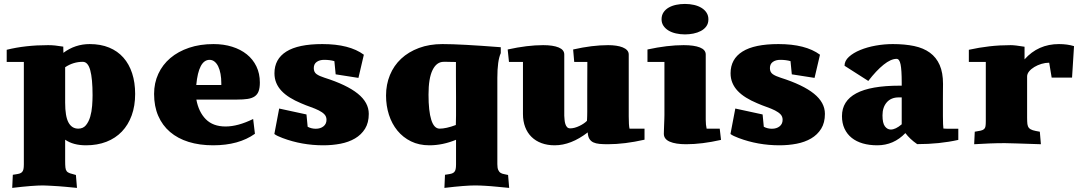

<svg xmlns="http://www.w3.org/2000/svg" viewBox="-20 -709 5355 951"><path d="M390.1 -402.8Q342.8 -402.8 302.7 -376V-200.7Q302.7 -132.3 319.3 -102.1Q335.9 -71.8 367.7 -71.8Q391.6 -71.8 405.5 -88.6Q419.4 -105.5 426.8 -130.6Q434.1 -155.8 436.3 -184.6Q438.5 -213.4 438.5 -237.3Q438.5 -319.3 427 -361.1Q415.5 -402.8 390.1 -402.8ZM192.4 209.5Q168.9 209.5 131.3 212.4Q93.8 215.3 40.5 221.7L43.5 156.7L59.1 154.3Q69.8 152.8 77.4 150.4Q85 147.9 89.6 142.8Q94.2 137.7 96.2 128.9Q98.1 120.1 98.1 105V-402.3H13.2V-462.4Q105 -485.4 218.3 -485.4Q235.8 -485.4 253.2 -483.6Q270.5 -481.9 293.5 -478Q293.5 -475.6 293.5 -471.4Q293.5 -467.3 293.7 -462.6Q293.9 -458 293.9 -453.6Q293.9 -449.2 293.9 -447.3Q352.1 -490.7 424.3 -490.7Q478.5 -490.7 520.5 -473.4Q562.5 -456.1 591.1 -423.8Q619.6 -391.6 634.5 -345.9Q649.4 -300.3 649.4 -243.7Q649.4 -184.6 632.3 -137.5Q615.2 -90.3 583.7 -57.4Q552.2 -24.4 507.1 -6.8Q461.9 10.7 406.2 10.7Q342.3 10.7 302.7 -17.1V88.4Q302.7 108.9 304 120.6Q305.2 132.3 310.3 138.9Q315.4 145.5 326.2 149.2Q336.9 152.8 356 157.7L361.3 221.7L305.2 216.3Q285.2 214.4 269.8 213.4Q254.4 212.4 241.7 211.7Q229 210.9 217.3 210.4Q205.6 210 192.4 209.5Z M1076.2 -288.1V-296.9Q1076.2 -321.8 1072.3 -343Q1068.4 -364.3 1061 -379.6Q1053.7 -395 1042.7 -403.8Q1031.7 -412.6 1018.1 -412.6Q963.9 -412.6 952.1 -288.1ZM1097.2 -82.5Q1158.2 -82.5 1233.9 -119.6L1242.7 -46.4Q1162.6 10.7 1035.6 10.7Q968.3 10.7 914.3 -6.1Q860.4 -22.9 822.3 -55.4Q784.2 -87.9 763.7 -135.3Q743.2 -182.6 743.2 -243.7Q743.2 -297.9 764.2 -343.3Q785.2 -388.7 823.7 -421.4Q862.3 -454.1 916.5 -472.4Q970.7 -490.7 1037.6 -490.7Q1087.9 -490.7 1129.9 -477.5Q1171.9 -464.4 1202.4 -439.9Q1232.9 -415.5 1250 -380.1Q1267.1 -344.7 1267.1 -300.3Q1267.1 -273.9 1261 -257.3Q1254.9 -240.7 1241.2 -231.4Q1227.5 -222.2 1206.3 -219Q1185.1 -215.8 1154.3 -215.8H952.6Q963.9 -154.3 999.5 -118.4Q1035.2 -82.5 1097.2 -82.5Z M1585.4 -412.6Q1563 -412.6 1548.6 -402.3Q1534.2 -392.1 1534.2 -371.6Q1534.2 -351.6 1548.1 -341.8Q1562 -332 1586.9 -324.2Q1697.8 -289.1 1752.2 -245.1Q1806.6 -201.2 1806.6 -145Q1806.6 -101.1 1788.1 -71.3Q1769.5 -41.5 1738.3 -23.2Q1707 -4.9 1666.5 2.9Q1626 10.7 1581.5 10.7Q1475.1 10.7 1379.4 -25.4Q1366.2 -30.3 1356 -35.2Q1345.7 -40 1338.9 -45.4L1362.8 -171.4L1498 -142.1L1503.9 -81.1Q1522.5 -71.3 1543.9 -71.3Q1567.4 -71.3 1582.3 -83.3Q1597.2 -95.2 1597.2 -115.7Q1597.2 -131.8 1586.9 -142.6Q1576.7 -153.3 1559.1 -162.1Q1541.5 -170.9 1518.6 -179Q1495.6 -187 1470.7 -197.8Q1440.4 -210.4 1416 -225.6Q1391.6 -240.7 1374.5 -258.8Q1357.4 -276.9 1348.4 -298.6Q1339.4 -320.3 1339.4 -346.2Q1339.4 -416.5 1398.2 -453.6Q1457 -490.7 1576.7 -490.7Q1710.9 -490.7 1782.2 -438L1755.4 -323.2L1642.6 -340.8L1636.2 -406.2Q1613.8 -412.6 1585.4 -412.6Z M2238.3 -401.9Q2235.4 -401.9 2228.8 -402.1Q2222.2 -402.3 2215.3 -402.3Q2208.5 -402.3 2201.9 -402.6Q2195.3 -402.8 2192.4 -402.8H2177.7Q2142.6 -402.8 2122.6 -362.3Q2102.5 -321.8 2102.5 -240.2Q2102.5 -158.7 2116.2 -115.2Q2129.9 -71.8 2157.7 -71.8Q2172.9 -71.8 2193.1 -76.2Q2213.4 -80.6 2237.8 -89.8Q2238.8 -113.8 2238.8 -136.7Q2238.8 -159.7 2238.8 -186Q2238.8 -205.6 2238.8 -227.8Q2238.8 -250 2238.5 -276.1Q2238.3 -302.2 2238.3 -333.3Q2238.3 -364.3 2238.3 -401.9ZM2333 209.5Q2309.6 209.5 2272 212.4Q2234.4 215.3 2181.2 221.7L2184.1 156.7L2199.7 154.3Q2210.4 152.8 2218 150.4Q2225.6 147.9 2230.2 142.8Q2234.9 137.7 2236.8 128.9Q2238.8 120.1 2238.8 105V-16.6Q2172.4 10.7 2106.9 10.7Q2055.7 10.7 2015.9 -8.8Q1976.1 -28.3 1948.5 -62Q1920.9 -95.7 1906.5 -140.4Q1892.1 -185.1 1892.1 -235.8Q1892.1 -290.5 1911.4 -337.4Q1930.7 -384.3 1967 -418.2Q2003.4 -452.1 2055.2 -471.4Q2106.9 -490.7 2171.4 -490.7Q2217.3 -490.7 2288.8 -486.8Q2360.4 -482.9 2460.4 -475.1V-445.8Q2443.4 -408.7 2443.4 -323.2V104Q2443.4 123 2447.8 132.8Q2452.1 142.6 2459.5 147.2Q2466.8 151.9 2476.3 153.3Q2485.8 154.8 2496.6 157.7L2502 221.7L2445.8 216.3Q2425.8 214.4 2410.4 213.1Q2395 211.9 2382.3 211.2Q2369.6 210.4 2357.9 210Q2346.2 209.5 2333 209.5Z M2818.8 -463.9Q2913.1 -485.4 2992.2 -485.4Q3013.2 -485.4 3031.7 -482.7Q3050.3 -480 3064.2 -474.4Q3078.1 -468.8 3086.2 -460Q3094.2 -451.2 3094.2 -439V-132.8Q3094.2 -88.4 3098.1 -71.8H3172.4V-17.1Q3073.7 5.4 2990.2 5.4Q2967.3 5.4 2949.2 3.7Q2931.2 2 2918.7 -3.9Q2906.2 -9.8 2899.2 -21.5Q2892.1 -33.2 2891.1 -53.2Q2808.1 10.7 2727.5 10.7Q2691.4 10.7 2662.4 0Q2633.3 -10.7 2612.8 -30.8Q2592.3 -50.8 2581.3 -79.6Q2570.3 -108.4 2570.3 -144.5V-402.3H2501L2494.6 -463.9Q2591.8 -485.4 2670.4 -485.4Q2719.2 -485.4 2747.1 -473.9Q2774.9 -462.4 2774.9 -439V-135.7Q2775.4 -126 2776.4 -115Q2777.3 -104 2780.3 -94.7Q2783.2 -85.4 2788.8 -79.3Q2794.4 -73.2 2804.7 -73.2Q2814.9 -73.2 2826.7 -76.4Q2838.4 -79.6 2849.6 -85Q2860.8 -90.3 2870.6 -96.9Q2880.4 -103.5 2887.2 -110.4Q2887.7 -115.2 2887.9 -121.1Q2888.2 -127 2888.4 -135.3Q2888.7 -143.6 2888.7 -155.5Q2888.7 -167.5 2888.7 -184.1Q2888.7 -186 2888.7 -189.2Q2888.7 -192.4 2888.7 -200Q2888.7 -207.5 2888.7 -221.2Q2888.7 -234.9 2888.7 -258.5Q2888.7 -282.2 2888.9 -317.1Q2889.2 -352.1 2889.2 -402.3H2824.2Z M3256.8 -613.3Q3256.8 -633.3 3266.4 -647.7Q3275.9 -662.1 3292 -671.4Q3308.1 -680.7 3328.9 -685.1Q3349.6 -689.5 3372.6 -689.5Q3396.5 -689.5 3417.7 -684.6Q3439 -679.7 3454.8 -669.9Q3470.7 -660.2 3479.7 -646Q3488.8 -631.8 3488.8 -613.3Q3488.8 -592.8 3478.5 -578.6Q3468.3 -564.5 3451.7 -555.7Q3435.1 -546.9 3414.3 -542.7Q3393.6 -538.6 3372.6 -538.6Q3349.1 -538.6 3327.9 -543.5Q3306.6 -548.3 3291 -557.9Q3275.4 -567.4 3266.1 -581.3Q3256.8 -595.2 3256.8 -613.3ZM3187 -463.9Q3285.6 -485.4 3366.2 -485.4Q3418 -485.4 3446.8 -473.9Q3475.6 -462.4 3475.6 -439V-116.7Q3475.6 -89.8 3480 -71.8H3544.9L3551.3 -16.1Q3457 5.4 3378.4 5.4Q3326.7 5.4 3297.4 -7.3Q3268.1 -20 3268.1 -46.4Q3268.1 -53.2 3268.6 -65.7Q3269 -78.1 3269.5 -91.8Q3270 -105.5 3270.5 -118.2Q3271 -130.9 3271 -138.7V-402.3H3187Z M3844.7 -412.6Q3822.3 -412.6 3807.9 -402.3Q3793.5 -392.1 3793.5 -371.6Q3793.5 -351.6 3807.4 -341.8Q3821.3 -332 3846.2 -324.2Q3957 -289.1 4011.5 -245.1Q4065.9 -201.2 4065.9 -145Q4065.9 -101.1 4047.4 -71.3Q4028.8 -41.5 3997.6 -23.2Q3966.3 -4.9 3925.8 2.9Q3885.3 10.7 3840.8 10.7Q3734.4 10.7 3638.7 -25.4Q3625.5 -30.3 3615.2 -35.2Q3605 -40 3598.1 -45.4L3622.1 -171.4L3757.3 -142.1L3763.2 -81.1Q3781.7 -71.3 3803.2 -71.3Q3826.7 -71.3 3841.6 -83.3Q3856.4 -95.2 3856.4 -115.7Q3856.4 -131.8 3846.2 -142.6Q3835.9 -153.3 3818.4 -162.1Q3800.8 -170.9 3777.8 -179Q3754.9 -187 3730 -197.8Q3699.7 -210.4 3675.3 -225.6Q3650.9 -240.7 3633.8 -258.8Q3616.7 -276.9 3607.7 -298.6Q3598.6 -320.3 3598.6 -346.2Q3598.6 -416.5 3657.5 -453.6Q3716.3 -490.7 3835.9 -490.7Q3970.2 -490.7 4041.5 -438L4014.6 -323.2L3901.9 -340.8L3895.5 -406.2Q3873 -412.6 3844.7 -412.6Z M4431.6 -226.6Q4393.6 -226.6 4372.3 -202.1Q4351.1 -177.7 4351.1 -137.7Q4351.1 -99.1 4363 -83.3Q4375 -67.4 4392.1 -67.4Q4416 -67.4 4446.3 -93.3V-226.6ZM4726.6 -16.1Q4633.3 4.9 4522.9 4.9Q4504.4 -7.8 4489.7 -21.7Q4475.1 -35.6 4464.4 -49.8Q4406.7 10.7 4325.2 10.7Q4286.1 10.7 4253.9 1.5Q4221.7 -7.8 4198.7 -26.1Q4175.8 -44.4 4163.1 -71.5Q4150.4 -98.6 4150.4 -133.8Q4150.4 -209 4221.2 -246.8Q4292 -284.7 4436.5 -284.7H4446.3V-301.3Q4446.3 -362.3 4440.7 -389.9Q4435.1 -417.5 4420.9 -417.5Q4392.6 -417.5 4356.4 -388.4Q4320.3 -359.4 4280.8 -308.1L4163.1 -383.3Q4163.1 -407.7 4184.8 -427.5Q4206.5 -447.3 4241 -461.4Q4275.4 -475.6 4317.9 -483.2Q4360.4 -490.7 4401.9 -490.7Q4461.4 -490.7 4507.8 -481Q4554.2 -471.2 4585.9 -448Q4617.7 -424.8 4634.3 -387Q4650.9 -349.1 4650.9 -293.5Q4650.9 -279.8 4650.6 -261.7Q4650.4 -243.7 4650.4 -220.2V-133.8Q4650.4 -109.9 4651.1 -94.5Q4651.9 -79.1 4652.8 -72.3Q4660.6 -71.8 4668.7 -71.5Q4676.8 -71.3 4685.5 -71.3H4726.6Z M5225.1 -490.7Q5266.6 -490.7 5299.8 -480.5L5290 -324.7H5189L5176.8 -398.4Q5157.7 -398.4 5138.4 -392.6Q5119.1 -386.7 5103.3 -377.2Q5087.4 -367.7 5077.4 -355.5Q5067.4 -343.3 5067.4 -330.1V-126Q5067.4 -106.4 5068.8 -94.5Q5070.3 -82.5 5076.7 -75.2Q5083 -67.9 5095.7 -64Q5108.4 -60.1 5130.4 -56.6L5135.7 5.4Q5060.5 2.9 5016.4 1.5Q4972.2 0 4957 0Q4918.5 0 4880.9 1.5Q4843.3 2.9 4805.2 5.4L4808.1 -56.6Q4827.1 -59.6 4837.9 -62Q4848.6 -64.5 4854.2 -69.6Q4859.9 -74.7 4861.3 -83.7Q4862.8 -92.8 4862.8 -109.4V-402.3H4778.8V-462.4Q4829.1 -473.6 4880.4 -479.5Q4931.6 -485.4 4986.3 -485.4Q4997.1 -485.4 5014.2 -483.4Q5031.2 -481.4 5054.7 -477.5V-415Q5122.1 -490.7 5225.1 -490.7Z"/></svg>

Font: Tienne Black
Style: Regular
Weight: 900
Designer: vernon adams
Foundry: vernon adams
Version: Version 001.001